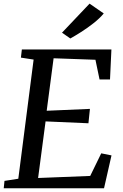

<svg xmlns="http://www.w3.org/2000/svg" viewBox="-20 -1008 656 1028"><path d="M0 0 4 -39.5 78 -51 160 -689 92 -699.5 97 -743H576.5L569 -582.5H513L491 -688L267 -696L230 -415L461.5 -425L453.5 -348L224 -358L184 -55L463 -66L522 -187L577 -176L537 0ZM356.5 -802 312 -833 459.5 -988.5 535.5 -936Q514 -910 481 -884Q448 -858 414.5 -836.8Q381 -815.5 356.5 -802Z"/></svg>

Font: Merriweather 20pt
Style: Italic
Weight: 400
Italic angle: -7.8°
Version: Version 2.101